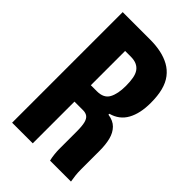

<svg xmlns="http://www.w3.org/2000/svg" viewBox="-219 -812 895 895"><g transform="rotate(45 228.5 -364.5)"><path d="M40 0V-729H221Q260 -729 292.5 -722Q325 -715 351 -700.5Q377 -686 395.5 -662Q414 -638 423 -603.5Q432 -569 432 -522Q432 -453 407.5 -408.5Q383 -364 331 -350V-344Q366 -339 385.5 -319Q405 -299 413 -268Q421 -237 421 -196V-74Q421 -52 423 -34.5Q425 -17 428 0H290Q286 -16 284 -35Q282 -54 282 -67V-183Q282 -220 277 -239.5Q272 -259 261 -267Q250 -275 233 -275H163V-383H216Q261 -383 277.5 -413.5Q294 -444 294 -496Q294 -525 290 -546.5Q286 -568 276.5 -581.5Q267 -595 251.5 -602Q236 -609 213 -609H176V0Z"/></g></svg>

Font: Mona Sans Condensed
Style: Bold
Weight: 700
Width: 3
Designer: Deni Anggara
Foundry: GitHub
Version: Version 2.000